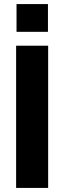

<svg xmlns="http://www.w3.org/2000/svg" viewBox="-20 -921 315 941"><path d="M59 -697H216V0H59ZM61 -901H215V-765H61Z"/></svg>

Font: Hanken Grotesk Black
Style: Regular
Weight: 900
Designer: Alfredo Marco Pradil
Foundry: Hanken Design Co.
Version: Version 3.014